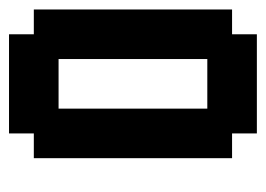

<svg xmlns="http://www.w3.org/2000/svg" viewBox="-100 -476 576 415"><g transform="rotate(90 187.5 -268.0)"><path d="M267.9 -482.1H321.4V-53.6H267.9V0H53.6V-53.6H0V-482.1H53.6V-535.7H267.9ZM214.3 -428.6H107.1V-107.1H214.3Z"/></g></svg>

Font: Jersey 10
Style: Regular
Weight: 400
Designer: Sarah Cadigan-Fried
Version: Version 1.000